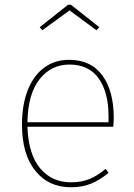

<svg xmlns="http://www.w3.org/2000/svg" viewBox="-20 -782 566 812"><path d="M459 -246H96Q100 -130 149.5 -70.5Q199 -11 280 -11Q324 -11 357.5 -24.5Q391 -38 427 -68L439 -51Q403 -21 365.5 -5.5Q328 10 280 10Q185 10 129 -60Q73 -130 73 -255Q73 -339 97.5 -401Q122 -463 167 -496Q212 -529 272 -529Q365 -529 413 -463Q461 -397 461 -284Q461 -268 459 -246ZM439 -292Q439 -391 397.5 -450Q356 -509 274 -509Q196 -509 147 -446.5Q98 -384 96 -265H439ZM148 -667 268 -762H280L400 -667L388 -654L274 -738L159 -654Z"/></svg>

Font: Fira Sans Thin
Style: Regular
Weight: 100
Designer: bBox Type GmbH & Carrois Corporate GbR & Edenspiekermann AG
Foundry: bBox Type GmbH & Carrois Corporate GbR & Edenspiekermann AG
Version: Version 4.301